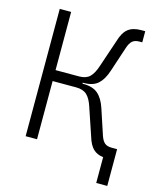

<svg xmlns="http://www.w3.org/2000/svg" viewBox="-123 -782 832 1010"><g transform="rotate(15 293.0 -277.0)"><path d="M76.2 0V-693.4H138.2V-376.5H266.6Q303.7 -376.5 324 -396Q344.2 -415.5 358.4 -459.5L407.7 -605.5Q422.4 -656.2 448.5 -676.3Q474.6 -696.3 519 -696.3H541V-635.7H525.4Q501 -635.7 487.5 -624Q474.1 -612.3 465.3 -585.9L419.9 -448.7Q403.8 -398.9 376.5 -374.3Q349.1 -349.6 298.3 -349.6H293.5V-344.2H298.3Q350.1 -344.2 378.4 -319.6Q406.7 -294.9 422.9 -245.1L468.3 -107.9Q477.1 -81.5 490.5 -70.1Q503.9 -58.6 528.3 -58.6H558.6V141.6H498.5V1Q464.4 -2.9 443.4 -23.4Q422.4 -43.9 409.2 -88.4L359.9 -234.4Q346.2 -277.8 325.4 -297.4Q304.7 -316.9 266.6 -316.9H138.2V0Z"/></g></svg>

Font: Caskaydia Cove Light
Style: Regular
Weight: 300
Monospace: yes
Designer: Aaron Bell
Foundry: Saja Typeworks
Version: Version 4.300; ttfautohint (v1.8.3)